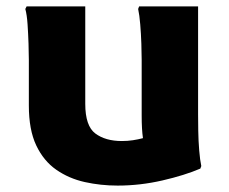

<svg xmlns="http://www.w3.org/2000/svg" viewBox="-20 -567 714 599"><path d="M347 12Q294 12 244.5 1Q195 -10 155.5 -37.5Q116 -65 93 -113.5Q70 -162 70 -238V-380Q70 -400 69 -430.5Q68 -461 66 -491Q64 -521 59 -539L63 -547H246V-243Q246 -174 277.5 -150.5Q309 -127 360 -127Q378 -127 394.5 -129.5Q411 -132 426 -136Q422 -163 422 -207V-380Q422 -400 421 -430.5Q420 -461 417.5 -491Q415 -521 411 -539L414 -547H598V-210Q598 -190 598.5 -159Q599 -128 601.5 -97.5Q604 -67 608 -49L605 -41Q556 -20 486.5 -4Q417 12 347 12Z"/></svg>

Font: Kufam
Style: Bold
Weight: 700
Designer: Wael Morcos, Artur Schmal
Foundry: Original Type
Version: Version 1.300; ttfautohint (v1.8.3)